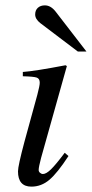

<svg xmlns="http://www.w3.org/2000/svg" viewBox="-20 -684 342 715"><path d="M221 -115 235 -103Q194 -40 164 -14.5Q134 11 97 11Q47 11 47 -46Q47 -66 71 -156L119 -331Q128 -365 128 -376Q128 -391 117 -395Q106 -399 65 -400V-416Q109 -419 224 -441L229 -438L133 -96Q124 -62 124 -51Q124 -45 129 -40.5Q134 -36 140 -36Q152 -36 170 -53.5Q188 -71 221 -115ZM302 -492H270L130 -598Q111 -613 111 -630Q111 -646 121 -655Q131 -664 147 -664Q169 -664 187 -641Z"/></svg>

Font: STIX
Style: Italic
Weight: 400
Italic angle: -16.33°
Designer: MicroPress Inc., with final additions and corrections provided by Coen Hoffman, Elsevier (retired)
Version: Version 1.1.1